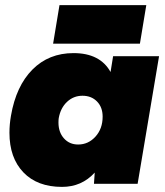

<svg xmlns="http://www.w3.org/2000/svg" viewBox="-20 -720 646 752"><path d="M351 -44Q300 12 223 12Q126 12 71.5 -45Q17 -102 17 -200Q17 -233 23 -267Q43 -383 107 -447.5Q171 -512 268 -512Q372 -512 413 -438L423 -500H603L519 0H348ZM209 -240Q209 -202 230.5 -178Q252 -154 286 -154Q326 -154 354 -185Q382 -216 382 -263Q382 -300 360 -322.5Q338 -345 303 -345Q268 -345 242.5 -321Q217 -297 210 -257Q209 -251 209 -240ZM213 -700H553L528 -549H188Z"/></svg>

Font: Oak Sans Black
Style: Italic
Weight: 900
Italic angle: -9.5°
Foundry: Erik Kennedy, Walven
Version: Version 1.000